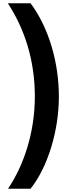

<svg xmlns="http://www.w3.org/2000/svg" viewBox="-20 -793 426 1174"><path d="M340 -202C340 -408 280 -621 167 -773H28C131 -615 193 -424 193 -203C193 22 123 222 29 361H167C270 232 340 10 340 -202Z"/></svg>

Font: Noto Sans Telugu ExtraBold
Style: Regular
Weight: 800
Designer: Jelle Bosma - Monotype Design Team
Foundry: Monotype Imaging Inc.
Version: Version 2.005